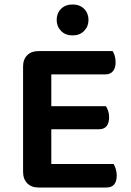

<svg xmlns="http://www.w3.org/2000/svg" viewBox="-20 -835 585 857"><path d="M152 2Q120 2 101.5 -17Q83 -36 83 -68V-538Q83 -570 101.5 -588.5Q120 -607 152 -607H483Q488 -599 492 -586Q496 -573 496 -557Q496 -531 484 -517Q472 -503 451 -503H209V-361H453Q458 -353 462.5 -340.5Q467 -328 467 -312Q467 -258 421 -258H209V-103H487Q492 -95 496.5 -81.5Q501 -68 501 -52Q501 2 455 2ZM375 -746Q375 -717 355.5 -697Q336 -677 304 -677Q272 -677 252.5 -697Q233 -717 233 -746Q233 -776 252.5 -795.5Q272 -815 304 -815Q336 -815 355.5 -795.5Q375 -776 375 -746Z"/></svg>

Font: Baloo Bhaina 2 SemiBold
Style: Regular
Weight: 600
Designer: Yesha Goshar, Manish Minz, Shuchita Grover and Ek Type
Foundry: Ek Type
Version: Version 1.640;hotconv 1.0.111;makeotfexe 2.5.65597; ttfautoh